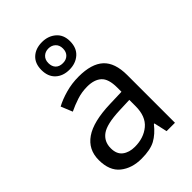

<svg xmlns="http://www.w3.org/2000/svg" viewBox="-239 -923 1038 1038"><g transform="rotate(-45 280.5 -403.5)"><path d="M288 -545Q386 -545 433 -502Q480 -459 480 -365V0H416L399 -76H395Q360 -32 321.5 -11Q283 10 215 10Q142 10 94 -28.5Q46 -67 46 -149Q46 -229 109 -272.5Q172 -316 303 -320L394 -323V-355Q394 -422 365 -448Q336 -474 283 -474Q241 -474 203 -461.5Q165 -449 132 -433L105 -499Q140 -518 188 -531.5Q236 -545 288 -545ZM314 -259Q214 -255 175.5 -227Q137 -199 137 -148Q137 -103 164.5 -82Q192 -61 235 -61Q303 -61 348 -98.5Q393 -136 393 -214V-262ZM280 -606Q231 -606 201 -634Q171 -662 171 -712Q171 -762 201 -789.5Q231 -817 280 -817Q327 -817 359 -789.5Q391 -762 391 -713Q391 -662 359.5 -634Q328 -606 280 -606ZM280 -656Q305 -656 320.5 -671Q336 -686 336 -712Q336 -738 320 -753Q304 -768 280 -768Q256 -768 240 -753Q224 -738 224 -712Q224 -686 238.5 -671Q253 -656 280 -656Z"/></g></svg>

Font: Noto Sans Kaithi
Style: Regular
Weight: 400
Designer: Monotype Design Team
Foundry: Monotype Imaging Inc.
Version: Version 2.005; ttfautohint (v1.8.4.7-5d5b)